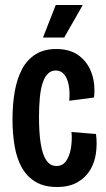

<svg xmlns="http://www.w3.org/2000/svg" viewBox="-20 -736 422 768"><path d="M208 12Q157 12 122.5 -8.5Q88 -29 67.5 -65.5Q47 -102 38.5 -151.5Q30 -201 30 -259Q30 -319 39 -370Q48 -421 68 -459Q88 -497 122 -518.5Q156 -540 205 -540Q261 -540 296.5 -513Q332 -486 347 -442Q362 -398 356 -346L257 -333Q260 -367 255 -394.5Q250 -422 237 -438Q224 -454 203 -454Q185 -454 172 -441.5Q159 -429 151 -405.5Q143 -382 139.5 -347Q136 -312 136 -268Q136 -205 143 -161Q150 -117 165.5 -94.5Q181 -72 206 -72Q230 -72 244 -91.5Q258 -111 263.5 -142Q269 -173 266 -208L364 -200Q369 -162 364 -124.5Q359 -87 341 -56.5Q323 -26 290 -7Q257 12 208 12ZM237 -586H152L203 -716H311Z"/></svg>

Font: Bricolage Grotesque 48pt Condensed Medium
Style: Regular
Weight: 500
Width: 3
Designer: Mathieu Triay
Foundry: Atelier Triay
Version: Version 1.001;gftools[0.9.33.dev8+g029e19f]